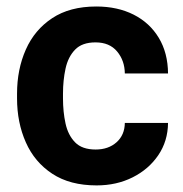

<svg xmlns="http://www.w3.org/2000/svg" viewBox="-20 -558 561 588"><path d="M272.9 -100.1Q312 -100.1 336.9 -122.3Q361.8 -144.5 362.3 -181.6H494.6Q494.1 -126 464.8 -82.8Q435.5 -39.6 386.2 -14.9Q336.9 9.8 275.9 9.8Q194.3 9.8 140.1 -25.9Q85.9 -61.5 59.1 -122.1Q32.2 -182.6 32.2 -256.8V-271Q32.2 -345.7 59.1 -406.2Q85.9 -466.8 139.9 -502.4Q193.8 -538.1 274.9 -538.1Q339.8 -538.1 389.2 -513.2Q438.5 -488.3 466.3 -442.1Q494.1 -396 494.6 -333H362.3Q361.8 -372.6 338.6 -400.4Q315.4 -428.2 272.5 -428.2Q231.4 -428.2 210 -406Q188.5 -383.8 180.7 -347.9Q172.9 -312 172.9 -271V-256.8Q172.9 -215.3 180.7 -179.7Q188.5 -144 210 -122.1Q231.4 -100.1 272.9 -100.1Z"/></svg>

Font: Vazirmatn RD
Style: Bold
Weight: 700
Designer: Saber Rastikerdar
Foundry: Saber Rastikerdar
Version: Version 32.102